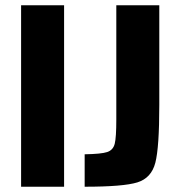

<svg xmlns="http://www.w3.org/2000/svg" viewBox="-20 -708 680 728"><path d="M60 0V-688H223V0ZM421 -255V-688H584V-310Q584 -149 569 -91Q554 -33 501 -16.5Q448 0 301 0V-123Q364 -124 386.5 -131.5Q409 -139 415 -163Q421 -187 421 -255Z"/></svg>

Font: Saira Semi Condensed
Style: Bold
Weight: 700
Width: 4
Designer: Hector Gatti with collaboration of the Omnibus-Type team
Foundry: Omnibus-Type
Version: Version 1.001; ttfautohint (v1.8)